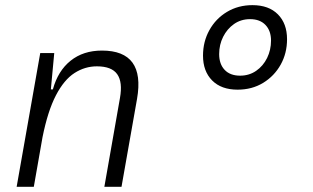

<svg xmlns="http://www.w3.org/2000/svg" viewBox="-20 -723 1212 743"><path d="M44.4 0 135.7 -517.6H189.9L176.8 -377H184.6Q204.1 -448.7 253.2 -488Q302.2 -527.3 374.5 -527.3Q543 -527.3 510.3 -340.3L450.2 0H383.8L444.3 -344.2Q455.1 -405.3 433.6 -435.8Q412.1 -466.3 355 -466.3Q308.6 -466.3 268.3 -440.4Q228 -414.6 196.5 -354.2Q165 -293.9 144.5 -191.9L110.8 0Z M899.4 -376Q836.4 -376 801 -411.6Q765.6 -447.3 765.6 -507.8Q765.6 -562 790.3 -606.4Q814.9 -650.9 858.4 -677Q901.9 -703.1 957 -703.1Q1020 -703.1 1055.4 -667.5Q1090.8 -631.8 1090.8 -571.3Q1090.8 -517.1 1066.2 -472.9Q1041.5 -428.7 998.3 -402.3Q955.1 -376 899.4 -376ZM909.2 -430.2Q944.3 -430.2 971.4 -449Q998.5 -467.8 1013.7 -498.8Q1028.8 -529.8 1028.8 -565.9Q1028.8 -604 1007.3 -626.5Q985.8 -648.9 947.8 -648.9Q912.6 -648.9 885.7 -630.1Q858.9 -611.3 843.5 -580.6Q828.1 -549.8 828.1 -513.7Q828.1 -475.1 849.4 -452.6Q870.6 -430.2 909.2 -430.2Z"/></svg>

Font: Cascadia Mono Light
Style: Italic
Weight: 300
Italic angle: -10°
Monospace: yes
Designer: Aaron Bell
Foundry: Saja Typeworks
Version: Version 2404.023; ttfautohint (v1.8.4)